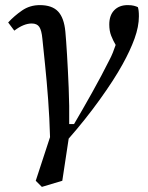

<svg xmlns="http://www.w3.org/2000/svg" viewBox="-20 -540 580 752"><path d="M144 192 120 168 176 -3Q174 -77 168.5 -150.5Q163 -224 156.5 -286.5Q150 -349 146 -388Q143 -421 134 -434.5Q125 -448 104 -448Q73 -448 36 -420L12 -452Q36 -478 66.5 -499Q97 -520 136 -520Q184 -520 207.5 -495Q231 -470 236 -416Q239 -384 242.5 -326Q246 -268 249 -196.5Q252 -125 251 -54H270Q303 -110 340.5 -177Q378 -244 408 -304Q416 -319 422 -334Q428 -349 433 -364Q423 -381 415.5 -400Q408 -419 408 -444Q408 -480 427.5 -500Q447 -520 480 -520Q495 -520 504.5 -517.5Q514 -515 520 -512Q522 -506 523 -497.5Q524 -489 524 -476Q524 -436 507 -389Q490 -342 460 -288Q427 -228 370.5 -149.5Q314 -71 249 3L224 168Z"/></svg>

Font: Source Serif 4 Caption
Style: Italic
Weight: 400
Italic angle: -12°
Designer: Frank Grießhammer
Foundry: Adobe Systems Incorporated
Version: Version 4.004;hotconv 1.0.117;makeotfexe 2.5.65602